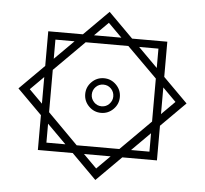

<svg xmlns="http://www.w3.org/2000/svg" viewBox="-60 -785 1119 1049"><g transform="rotate(5 499.5 -261.0)"><path d="M174 64V-127L39 -262L174 -397V-587H364L499 -722L634 -587H827V-394L961 -260L827 -126V64H637L501 200L365 64ZM500 -662 425 -587H575ZM217 -545V-440L322 -545ZM383 20H617L782 -145V-381L617 -545H383L217 -379V-147ZM782 -545H676L782 -439ZM500 -168Q461 -168 433 -196Q405 -224 405 -263Q405 -302 433 -330Q461 -358 500 -358Q539 -358 567 -330Q595 -302 595 -263Q595 -224 567 -196Q539 -168 500 -168ZM101 -263 174 -190V-336ZM900 -263 827 -336V-190ZM500 -204Q525 -204 542 -222Q559 -240 559 -263Q559 -288 542 -305.5Q525 -323 500 -323Q475 -323 458 -305.5Q441 -288 441 -263Q441 -240 458 -222Q475 -204 500 -204ZM217 20H321L217 -84ZM782 20V-81L681 20ZM500 137 573 64H427Z"/></g></svg>

Font: Go Noto Current
Style: Regular
Weight: 400
Designer: Monotype Design Team
Foundry: Monotype Imaging Inc.
Version: Version 2.007; ttfautohint (v1.8) -l 8 -r 50 -G 200 -x 14 -D